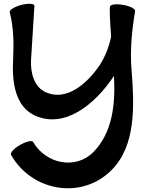

<svg xmlns="http://www.w3.org/2000/svg" viewBox="-20 -580 779 1009"><path d="M31 -516C52 -436 53 -353 49 -270C42 -150 59 -21 163 27C317 97 476 -26 579 -181C587 -34 572 117 470 220C378 312 222 283 154 166C149 156 118 163 85 182C53 200 32 224 38 234C149 428 410 470 565 315C696 185 686 -26 671 -217C663 -319 673 -421 690 -522C692 -533 664 -548 628 -554C591 -561 560 -557 558 -545C555 -530 558 -464 564 -388C553 -335 534 -284 504 -238C434 -134 326 -48 221 -95C160 -122 140 -195 143 -263C149 -360 161 -551 161 -551C158 -562 127 -563 91 -554C55 -544 28 -527 31 -516Z"/></svg>

Font: Nupuram Expanded Bold
Style: Regular
Weight: 700
Width: 7
Designer: Santhosh Thottingal (santhosh.thottingal@gmail.com)
Foundry: SMC
Version: Version 1.000